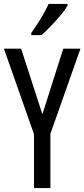

<svg xmlns="http://www.w3.org/2000/svg" viewBox="-20 -963 432 983"><path d="M197 -378 304 -714H392L238 -278V0H154V-276L0 -714H88ZM326 -934Q314 -913 290 -884.5Q266 -856 239.5 -828.5Q213 -801 192 -783H140V-794Q198 -876 229 -943H326Z"/></svg>

Font: Noto Sans Sinhala UI ExtraCondensed
Style: Regular
Weight: 400
Width: 2
Designer: Jelle Bosma - Monotype Design Team
Foundry: Monotype Imaging Inc.
Version: Version 2.006; ttfautohint (v1.8.4.7-5d5b)